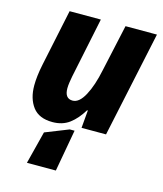

<svg xmlns="http://www.w3.org/2000/svg" viewBox="-117 -635 816 962"><g transform="rotate(15 291.5 -154.5)"><path d="M114 240 157 71 278 23H303L264 240ZM184 10Q236 10 272 -17Q308 -44 337 -92H341L333 0H460L577 -549H414L361 -307Q344 -224 316 -172Q288 -120 254 -120Q213 -120 213 -173Q213 -187 215.5 -203.5Q218 -220 221 -236L286 -549H124L62 -254Q49 -191 49 -144Q49 -76 81.5 -33Q114 10 184 10Z"/></g></svg>

Font: Noto Sans Display Extra
Style: Italic
Weight: 800
Italic angle: -12°
Designer: Monotype Design Team
Foundry: Monotype Imaging Inc.
Version: Version 1.900